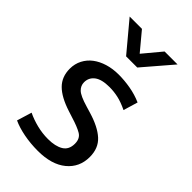

<svg xmlns="http://www.w3.org/2000/svg" viewBox="-216 -760 839 839"><g transform="rotate(45 203.5 -340.5)"><path d="M332 -382Q299 -398 272 -404Q245 -410 218 -410Q170 -410 147 -392.5Q124 -375 124 -346Q124 -325 140 -309.5Q156 -294 207 -279L237 -270Q304 -250 338.5 -218.5Q373 -187 373 -133Q373 -69 325.5 -30Q278 9 193 9Q148 9 106.5 1Q65 -7 35 -21L56 -90Q85 -76 119 -67.5Q153 -59 188 -59Q233 -59 259.5 -75Q286 -91 286 -128Q286 -160 263 -173.5Q240 -187 197 -200L166 -210Q101 -231 69.5 -262.5Q38 -294 38 -344Q38 -374 51 -399Q64 -424 86.5 -441Q109 -458 140 -467.5Q171 -477 208 -477Q243 -477 280.5 -470.5Q318 -464 352 -449ZM62 -690H138L208 -606L278 -690H358L243 -556H174Z"/></g></svg>

Font: Mukta Malar
Style: Regular
Weight: 400
Designer: Aadarsh Rajan, Girish Dalvi, Yashodeep Gholap
Foundry: Ek Type
Version: Version 2.538;PS 1.000;hotconv 16.6.51;makeotf.lib2.5.65220;